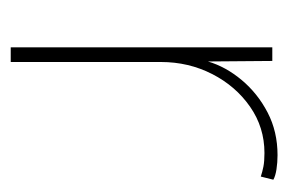

<svg xmlns="http://www.w3.org/2000/svg" viewBox="-112 -438 550 367"><g transform="rotate(90 163.5 -255.0)"><path d="M71 0V-500H97L98 -377Q108 -411 133.5 -441.5Q159 -472 195.5 -491Q232 -510 277 -510Q291 -510 304 -508Q317 -506 324 -502L318 -478Q309 -481 299 -483Q289 -485 273 -485Q224 -485 184.5 -457.5Q145 -430 122 -385Q99 -340 99 -287V0Z"/></g></svg>

Font: Prodigy Sans ExtraLight
Style: Regular
Weight: 200
Designer: Wei Huang
Foundry: Wei Huang
Version: Version 1.003; ttfautohint (v1.8.3)